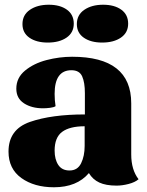

<svg xmlns="http://www.w3.org/2000/svg" viewBox="-20 -770 621 812"><path d="M208 22Q125 22 70.5 -17Q16 -56 16 -129Q16 -223 107 -254.5Q198 -286 339 -286V-376Q339 -421 327.5 -447Q316 -473 282 -473Q211 -473 211 -373Q211 -345 215 -321Q208 -316 191.5 -314Q175 -312 162 -312Q114 -312 81.5 -333Q49 -354 49 -395Q49 -441 86 -471.5Q123 -502 177 -516Q231 -530 285 -530Q535 -530 535 -333V-117Q535 -52 566 -12Q551 1 524 8Q497 15 473 15Q428 15 400 2Q372 -11 356 -38Q305 22 208 22ZM338 -153V-236Q275 -236 243 -212.5Q211 -189 211 -133Q211 -96 226.5 -72.5Q242 -49 274 -49Q308 -49 323 -79.5Q338 -110 338 -153ZM292 -670Q292 -632 261.5 -611Q231 -590 182 -590Q134 -590 104.5 -610.5Q75 -631 75 -668Q75 -707 106.5 -728.5Q138 -750 186 -750Q234 -750 263 -729Q292 -708 292 -670ZM522 -670Q522 -632 491.5 -611Q461 -590 412 -590Q364 -590 334.5 -610.5Q305 -631 305 -668Q305 -707 336.5 -728.5Q368 -750 416 -750Q464 -750 493 -729Q522 -708 522 -670Z"/></svg>

Font: Sansita ExtraBold
Style: Regular
Weight: 800
Designer: Pablo Cosgaya
Foundry: Omnibus-Type
Version: Version 1.006